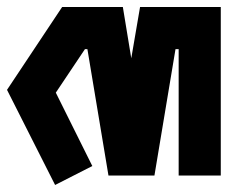

<svg xmlns="http://www.w3.org/2000/svg" viewBox="-29 -500 649 547"><path d="M148 -480H321L345 -334L370 -480H600V0H480V-360H471L411 0H280L220 -360H213L130 -236L234 -27L128 27L-9 -244Z"/></svg>

Font: SOV_raksil
Style: bold
Weight: 700
Version: Version 1.00